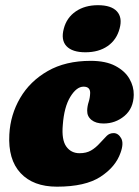

<svg xmlns="http://www.w3.org/2000/svg" viewBox="-20 -707 536 740"><path d="M302 -373Q275 -373 251 -333.8Q227 -294.5 222 -225Q217 -168 235.5 -142.2Q254 -116.5 286.5 -116.5Q312.5 -116.5 330.5 -126.8Q348.5 -137 366 -156.5Q380 -172 391 -183Q402 -194 418 -194Q435.5 -194 446.8 -174.5Q458 -155 444.5 -118Q425.5 -63.5 367 -25.5Q308.5 12.5 199.5 12.5Q108 12.5 59.2 -40Q10.5 -92.5 16 -189Q20 -265 57.8 -329.5Q95.5 -394 164 -433.2Q232.5 -472.5 329.5 -472.5Q387.5 -472.5 424.5 -453Q461.5 -433.5 478.8 -403.5Q496 -373.5 495.5 -341.5Q494.5 -289.5 459.8 -260.2Q425 -231 379 -231Q349.5 -231 332.5 -244.8Q315.5 -258.5 316 -281Q316.5 -298 321.8 -314.2Q327 -330.5 327.5 -349Q327.5 -373 302 -373ZM309 -505.5Q258.5 -505.5 236.2 -529.2Q214 -553 226 -597Q237 -639 272 -663Q307 -687 357.5 -687Q409 -687 430.8 -663Q452.5 -639 441 -597Q429.5 -553.5 395 -529.5Q360.5 -505.5 309 -505.5Z"/></svg>

Font: Fraunces 72pt S100 Black
Style: Italic
Weight: 900
Italic angle: -16°
Version: Version 1.000; ttfautohint (v1.8.3)